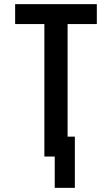

<svg xmlns="http://www.w3.org/2000/svg" viewBox="-20 -755 540 926"><path d="M244 151V0H194V-639H53V-735H447V-639H306V-96H341V151Z"/></svg>

Font: Iosevka Algr
Style: Bold
Weight: 700
Monospace: yes
Designer: Belleve Invis
Foundry: Belleve Invis
Version: Version 26.0.2; ttfautohint (v1.8.3)